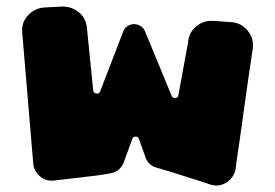

<svg xmlns="http://www.w3.org/2000/svg" viewBox="-20 -565 843 589"><path d="M48 -467Q46 -497 66.5 -518.5Q87 -540 116 -542L172 -545Q187 -545 200 -540Q213 -535 223.5 -526Q234 -517 240 -504Q246 -491 247 -476L266 -287Q268 -279 276 -278Q284 -277 287 -284L359 -471Q364 -481 373 -486Q382 -491 391.5 -491Q401 -491 410 -486Q419 -481 424 -471L507 -270Q510 -264 518 -264.5Q526 -265 527 -272L557 -435Q559 -465 582 -484Q605 -503 634 -501L690 -497Q719 -495 738.5 -472.5Q758 -450 756 -420Q741 -320 730 -240Q725 -206 720.5 -172.5Q716 -139 712 -112.5Q708 -86 705.5 -68.5Q703 -51 703 -48Q702 -46 702 -43.5Q702 -41 701 -39Q693 -15 671 -3Q649 9 625 1Q620 -1 599.5 -7.5Q579 -14 557 -21Q531 -29 500 -39Q478 -46 458 -51.5Q438 -57 428 -78L406 -139Q404 -146 396 -146Q388 -146 386 -139L358 -63Q346 -39 322 -34Q298 -29 272 -26Q239 -22 213 -19Q190 -16 169.5 -14Q149 -12 144 -11H143Q120 -9 102 -24.5Q84 -40 82 -63L48 -467Z"/></svg>

Font: d puntillas B to tiptoe
Style: Regular
Weight: 400
Designer: deFharo
Foundry: deFharo.com
Version: Version 1.001 2012